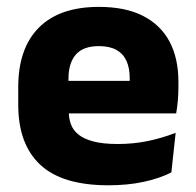

<svg xmlns="http://www.w3.org/2000/svg" viewBox="-20 -526 570 558"><path d="M295 12.5Q161 12.5 97 -47.2Q33 -107 33 -221.5V-272.5Q33 -385.5 93 -445.8Q153 -506 267.5 -506Q344.5 -506 395.8 -479.8Q447 -453.5 472.8 -405Q498.5 -356.5 498.5 -288.5V-272Q498.5 -253 496.8 -233.2Q495 -213.5 492 -196.5H354Q356 -225.5 356.5 -251.2Q357 -277 357 -298Q357 -328.5 347.5 -349.2Q338 -370 318.2 -381Q298.5 -392 267.5 -392Q221.5 -392 200.2 -367.2Q179 -342.5 179 -297V-252L180 -235.5V-200.5Q180 -181.5 186.2 -164.5Q192.5 -147.5 208.2 -134.8Q224 -122 251.8 -114.8Q279.5 -107.5 322.5 -107.5Q368 -107.5 410 -116.2Q452 -125 490.5 -140L478 -25Q444 -7.5 397.5 2.5Q351 12.5 295 12.5ZM114 -196.5V-291H461V-196.5Z"/></svg>

Font: Anek Bangla
Style: Bold
Weight: 700
Designer: Sulekha Rajkumar (Bangla), Yesha Goshar (Latin)
Foundry: Ek Type
Version: Version 1.003